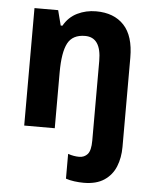

<svg xmlns="http://www.w3.org/2000/svg" viewBox="-55 -602 710 889"><g transform="rotate(5 300.0 -158.0)"><path d="M367 240Q346 240 323.5 237Q301 234 284 228V113Q311 122 336 122Q360 122 375 105Q390 88 390 42V-328Q390 -438 315 -438Q257 -438 234.5 -395.5Q212 -353 212 -259V0H70V-546H180L198 -476H206Q229 -517 269 -536.5Q309 -556 356 -556Q439 -556 485.5 -506.5Q532 -457 532 -356V59Q532 109 515.5 150Q499 191 462.5 215.5Q426 240 367 240Z"/></g></svg>

Font: Noto Sans Armenian SemiCondensed
Style: Bold
Weight: 700
Width: 4
Designer: Monotype Design Team
Foundry: Monotype Imaging Inc.
Version: Version 2.008; ttfautohint (v1.8.4.7-5d5b)